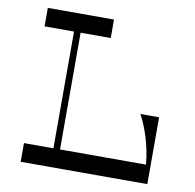

<svg xmlns="http://www.w3.org/2000/svg" viewBox="-79 -780 873 860"><g transform="rotate(10 358.0 -350.0)"><path d="M561 -304C589 -252 617 -174 625 -85H234V-616H371V-700H70V-616H204V-85H70V0H646V-304Z"/></g></svg>

Font: Space Cowgirl
Style: Regular
Weight: 400
Designer: Valery Marier
Foundry: Valery Marier
Version: Version 1.000;hotconv 1.0.109;makeotfexe 2.5.65596